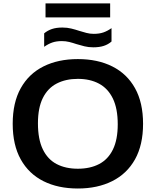

<svg xmlns="http://www.w3.org/2000/svg" viewBox="-20 -1096 914 1126"><path d="M436.5 9.5Q320.5 9.5 234.8 -33.5Q149 -76.5 101.8 -161Q54.5 -245.5 54.5 -370Q54.5 -494.5 101.8 -579Q149 -663.5 235 -706.5Q321 -749.5 436.5 -749.5Q553 -749.5 639 -706.2Q725 -663 772 -578.5Q819 -494 819 -370Q819 -246 771.8 -161.5Q724.5 -77 638.2 -33.8Q552 9.5 436.5 9.5ZM436.5 -106.5Q509 -106.5 561.5 -134Q614 -161.5 642.2 -219.2Q670.5 -277 670.5 -367Q670.5 -459.5 641.8 -518.5Q613 -577.5 560.5 -605.5Q508 -633.5 436.5 -633.5Q365.5 -633.5 312.8 -606.2Q260 -579 231.2 -521.2Q202.5 -463.5 202.5 -373Q202.5 -279.5 231 -220.5Q259.5 -161.5 312 -134Q364.5 -106.5 436.5 -106.5ZM527 -818.5Q499 -818.5 475 -824.5Q451 -830.5 428 -837.5Q407.5 -844.5 386.5 -849.8Q365.5 -855 343 -855Q311 -855 287 -846.8Q263 -838.5 239 -821.5V-900.5Q259.5 -917.5 285 -926Q310.5 -934.5 346 -934.5Q374 -934.5 398.2 -928.5Q422.5 -922.5 445 -915Q466 -908.5 486.8 -903Q507.5 -897.5 530 -897.5Q562.5 -897.5 586.2 -905.8Q610 -914 634 -931V-852.5Q614 -835 588.2 -826.8Q562.5 -818.5 527 -818.5ZM247 -994V-1076H626V-994Z"/></svg>

Font: Encode Sans SC Expanded SemiBold
Style: Regular
Weight: 600
Width: 7
Designer: Multiple Designers
Foundry: Impallari Type
Version: Version 3.002